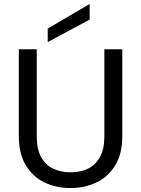

<svg xmlns="http://www.w3.org/2000/svg" viewBox="-20 -947 715 974"><path d="M75.5 -257.2V-697.2H166.5V-255.7Q166.5 -191.9 187.8 -151.7Q209.1 -111.6 247.9 -92.3Q286.7 -72.9 338.1 -72.9Q390.1 -72.9 428.3 -92.3Q466.4 -111.6 487.9 -151.7Q509.4 -191.9 509.4 -255.7V-697.2H600.4V-257.2Q600.4 -167 564.6 -108.4Q528.8 -49.8 469.1 -21.4Q409.4 7 337.4 7Q265.4 7 205.8 -21.4Q146.3 -49.8 110.9 -108.4Q75.5 -167 75.5 -257.2ZM222.1 -801.9 434.8 -926.8V-847.7L222.1 -733.5Z"/></svg>

Font: Poppins Variable
Style: Regular
Weight: 100
Designer: Jonny Pinhorn
Foundry: Indian Type Foundry
Version: Version 6.000